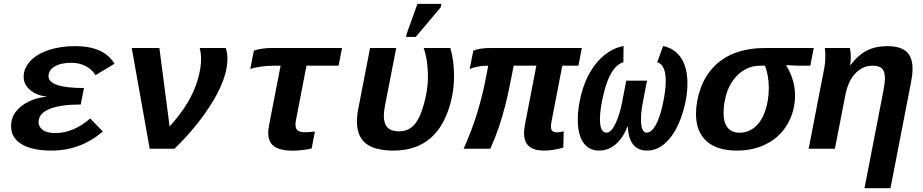

<svg xmlns="http://www.w3.org/2000/svg" viewBox="-20 -780 4841 1007"><path d="M272.5 -82Q317.4 -82 364.3 -101.8Q411.1 -121.6 453.1 -158.7L519.5 -90.3Q401.9 9.8 250 9.8Q149.9 9.8 94 -23.4Q38.1 -56.6 38.1 -117.7Q38.1 -161.6 63.2 -194.3Q88.4 -227.1 131.8 -247.8Q175.3 -268.6 225.6 -272.5L226.1 -273.4Q173.8 -278.3 138.9 -307.1Q104 -335.9 104 -377.4Q104 -421.4 137.9 -458.7Q171.9 -496.1 234.1 -517.1Q296.4 -538.1 374 -538.1Q524.9 -538.1 580.6 -445.8L480.5 -385.7Q462.9 -416 429.4 -433.3Q396 -450.7 355 -450.7Q298.8 -450.7 266.6 -431.2Q234.4 -411.6 234.4 -380.9Q234.4 -318.4 420.4 -318.4L403.3 -231.9Q297.9 -231.9 240.2 -208.7Q182.6 -185.5 182.1 -139.6Q182.1 -115.7 203.6 -98.9Q225.1 -82 272.5 -82Z M895.5 0H765.1L670.9 -528.3H815.9L869.6 -116.7Q927.7 -181.6 962.9 -240Q998 -298.3 1016.4 -360.1Q1034.7 -421.9 1034.7 -469.2Q1034.7 -501 1027.3 -528.3H1164.1Q1172.9 -501 1172.9 -472.7Q1172.9 -376 1097.4 -250Q1022 -124 895.5 0Z M1418.9 -435.5Q1379.4 -435.5 1342.8 -429.9Q1306.2 -424.3 1292.5 -417.5L1311.5 -514.2Q1325.7 -520 1351.3 -524.2Q1377 -528.3 1403.3 -528.3H1773.9L1755.9 -435.5H1587.4L1532.7 -152.3Q1529.8 -137.7 1529.8 -127Q1529.8 -103 1542.7 -94.7Q1555.7 -86.4 1580.6 -86.4Q1600.6 -86.4 1631.8 -90.3L1614.3 -1Q1598.6 3.4 1567.4 6.8Q1536.1 10.3 1516.1 10.3Q1448.7 10.3 1417.7 -12.5Q1386.7 -35.2 1386.7 -83Q1386.7 -100.6 1391.1 -122.6L1451.7 -435.5Z M2044.4 9.8Q1946.3 9.8 1899.2 -27.3Q1852.1 -64.5 1852.1 -143.1Q1852.1 -174.3 1859.4 -211.4L1920.9 -528.3H2058.1L1999 -224.6Q1993.2 -195.3 1993.2 -172.9Q1993.2 -132.3 2012 -111.8Q2030.8 -91.3 2072.3 -91.3Q2121.6 -91.3 2152.3 -125.2Q2183.1 -159.2 2203.9 -235.8Q2224.6 -312.5 2224.6 -375.5Q2224.6 -463.4 2202.1 -528.3H2341.8Q2361.3 -464.8 2361.3 -381.8Q2361.3 -276.9 2323.5 -181.4Q2285.6 -85.9 2215.3 -38.1Q2145 9.8 2044.4 9.8ZM2109.4 -586.4 2112.8 -602.5 2169.4 -759.8H2294.9L2291.5 -741.7L2160.6 -586.4Z M2929.2 -435.5 2873.5 -147.9Q2869.6 -128.4 2869.6 -116.7Q2869.6 -99.6 2877.4 -92.8Q2885.3 -85.9 2902.3 -85.9Q2918 -85.9 2936.5 -91.3L2934.6 -6.3Q2884.3 9.8 2832.5 9.8Q2728.5 9.8 2728.5 -81.5Q2728.5 -100.6 2733.9 -129.4L2793 -435.5H2674.3Q2647 -293.5 2630.9 -230.5Q2614.7 -167.5 2596.7 -114.3Q2578.6 -61 2551.8 0H2411.6Q2455.1 -97.2 2482.9 -188Q2510.7 -278.8 2528.3 -371.1L2540.5 -435.5Q2512.7 -435.5 2486.1 -430.7Q2459.5 -425.8 2443.4 -417.5L2462.4 -514.2Q2496.6 -528.3 2553.7 -528.3H3031.7L3013.7 -435.5Z M3374 9.8Q3324.7 9.8 3299.6 -23.4Q3274.4 -56.6 3273.4 -115.7H3271Q3247.6 -56.6 3209.2 -23.4Q3170.9 9.8 3121.6 9.8Q3069.3 9.8 3039.8 -31.7Q3010.3 -73.2 3010.3 -151.9Q3010.3 -213.9 3027.8 -283Q3045.4 -352.1 3077.6 -406Q3109.9 -460 3154.1 -494.4Q3198.2 -528.8 3250.5 -538.6L3249.5 -453.6Q3215.3 -443.8 3189.2 -402.1Q3163.1 -360.4 3144.8 -283.2Q3126.5 -206.1 3126.5 -154.8Q3126.5 -84.5 3161.1 -84.5Q3185.5 -84.5 3208 -131.6Q3230.5 -178.7 3243.7 -248.5L3264.6 -356.9H3373.5L3352.5 -248.5Q3341.8 -195.8 3341.8 -153.3Q3341.8 -84.5 3371.6 -84.5Q3396.5 -84.5 3418.2 -122.3Q3439.9 -160.2 3455.8 -232.2Q3471.7 -304.2 3471.7 -356.4Q3471.7 -439.9 3426.8 -453.6L3458 -538.6Q3519.5 -525.9 3552.5 -475.3Q3585.4 -424.8 3585.4 -343.3Q3585.4 -263.7 3556.4 -176Q3527.3 -88.4 3479.5 -39.3Q3431.6 9.8 3374 9.8Z M3844.2 9.8Q3741.2 9.8 3685.8 -39.6Q3630.4 -88.9 3630.4 -182.1Q3630.4 -248 3654.3 -315.7Q3678.2 -383.3 3725.6 -431.6Q3772.9 -480 3840.8 -504.2Q3908.7 -528.3 3993.2 -528.3H4248L4230 -435.5H4164.1L4104.5 -438.5L4104 -436.5Q4149.9 -359.4 4149.9 -279.3Q4149.9 -200.7 4112.1 -132.6Q4074.2 -64.5 4003.9 -27.3Q3933.6 9.8 3844.2 9.8ZM4012.2 -319.3Q4012.2 -383.3 3992.2 -435.5H3965.8Q3925.8 -435.5 3889.2 -416.3Q3852.5 -397 3826.2 -360.8Q3799.8 -324.7 3787.4 -278.3Q3774.9 -231.9 3774.9 -189Q3774.9 -136.2 3796.6 -110.1Q3818.4 -84 3858.9 -84Q3904.8 -84 3939.7 -113.8Q3974.6 -143.6 3993.4 -198.7Q4012.2 -253.9 4012.2 -319.3Z M4514.2 207 4613.8 -307.1Q4621.1 -345.2 4621.1 -370.1Q4621.1 -406.2 4605.5 -420.9Q4589.8 -435.5 4557.6 -435.5Q4504.9 -435.5 4466.8 -395.8Q4428.7 -356 4414.1 -283.7L4358.9 0H4221.2L4301.8 -415.5Q4308.6 -448.7 4308.6 -487.3Q4308.6 -507.8 4306.2 -528.3H4437.5Q4442.4 -506.8 4442.4 -481Q4442.4 -457.5 4438.5 -438H4439.9Q4481.9 -492.7 4527.6 -515.4Q4573.2 -538.1 4632.8 -538.1Q4700.7 -538.1 4733.4 -509.8Q4766.1 -481.4 4766.1 -418.9Q4766.1 -389.6 4758.8 -352.1L4650.4 207Z"/></svg>

Font: Cousine
Style: Bold Italic
Weight: 700
Italic angle: -12°
Monospace: yes
Designer: Steve Matteson
Foundry: Ascender Corporation
Version: Version 1.20